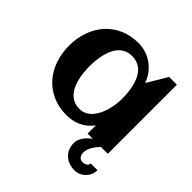

<svg xmlns="http://www.w3.org/2000/svg" viewBox="-201 -742 1108 1108"><g transform="rotate(45 353.0 -187.5)"><path d="M661.6 108.9Q661.6 128.4 654.3 145.5Q647 162.6 634.3 175.5Q621.6 188.5 604.5 196Q587.4 203.6 567.9 203.6Q543 203.6 522.2 196Q501.5 188.5 486.1 174.1Q470.7 159.7 462.2 139.4Q453.6 119.1 453.6 93.8Q453.6 80.1 458.5 66.9Q463.4 53.7 471.7 41.7Q480 29.8 491 19.3Q502 8.8 514.2 0H471.7V-67.4Q442.4 -27.3 401.1 -8.1Q359.9 11.2 310.5 11.2Q246.1 11.2 195.3 -11.7Q144.5 -34.7 109.4 -74.5Q74.2 -114.3 55.7 -168Q37.1 -221.7 37.1 -283.2Q37.1 -344.7 55.7 -398.4Q74.2 -452.1 109.4 -491.9Q144.5 -531.7 195.3 -554.7Q246.1 -577.6 310.5 -577.6Q343.3 -577.6 372.8 -567.9Q402.3 -558.1 427 -540.3Q451.7 -522.5 470.5 -497.3Q489.3 -472.2 500 -441.4L573.2 -564H636.7V0H581.1Q571.3 9.8 562.3 20.8Q553.2 31.7 546.4 43.9Q539.6 56.2 535.4 68.8Q531.2 81.5 531.2 93.8Q531.2 112.8 540.3 125Q549.3 137.2 569.8 137.2Q582 137.2 594 130.1Q606 123 606.4 108.9ZM470.7 -283.2Q470.7 -305.2 468.5 -329.6Q466.3 -354 460.9 -377.9Q455.6 -401.9 446 -423.6Q436.5 -445.3 421.6 -462.2Q406.7 -479 385.7 -488.8Q364.7 -498.5 336.9 -498.5Q309.1 -498.5 288.6 -488.5Q268.1 -478.5 253.4 -461.7Q238.8 -444.8 229.2 -422.9Q219.7 -400.9 214.4 -377Q209 -353 206.8 -328.9Q204.6 -304.7 204.6 -283.2Q204.6 -261.7 206.8 -237.3Q209 -212.9 214.4 -189Q219.7 -165 229.2 -143.1Q238.8 -121.1 253.4 -104.2Q268.1 -87.4 288.6 -77.4Q309.1 -67.4 336.9 -67.4Q362.3 -67.4 382.1 -77.9Q401.9 -88.4 416.7 -106Q431.6 -123.5 441.9 -146Q452.1 -168.5 458.5 -192.4Q464.8 -216.3 467.8 -240Q470.7 -263.7 470.7 -283.2Z"/></g></svg>

Font: Aclonica
Style: Regular
Weight: 400
Version: Version 1.001